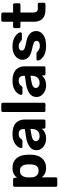

<svg xmlns="http://www.w3.org/2000/svg" viewBox="1052 -1802 940 3085"><g transform="rotate(-90 1522.5 -260.0)"><path d="M88 190Q77 190 70 183Q63 176 63 165V-495Q63 -506 70 -513Q77 -520 88 -520H183Q194 -520 201 -513Q208 -506 208 -495V-457Q232 -489 270 -509.5Q308 -530 365 -530Q417 -530 455.5 -513.5Q494 -497 520.5 -466.5Q547 -436 561.5 -393Q576 -350 578 -296Q579 -277 579 -260Q579 -243 578 -223Q577 -172 562.5 -129Q548 -86 521 -55Q494 -24 455.5 -7Q417 10 365 10Q314 10 276.5 -8.5Q239 -27 215 -59V165Q215 176 208 183Q201 190 191 190ZM320 -110Q358 -110 380 -126.5Q402 -143 411.5 -170Q421 -197 423 -229Q425 -260 423 -291Q421 -323 411.5 -350Q402 -377 380 -393.5Q358 -410 320 -410Q283 -410 260 -393Q237 -376 227 -350Q217 -324 215 -294Q214 -276 214 -257Q214 -238 215 -219Q216 -191 227.5 -166.5Q239 -142 261.5 -126Q284 -110 320 -110Z M838 10Q785 10 743 -10.5Q701 -31 676 -66Q651 -101 651 -144Q651 -215 708.5 -256Q766 -297 860 -312L991 -331V-349Q991 -388 973 -409Q955 -430 910 -430Q877 -430 857 -417Q837 -404 826 -383Q818 -370 803 -370H708Q697 -370 691 -376.5Q685 -383 686 -392Q686 -409 699 -432Q712 -455 739 -477.5Q766 -500 808 -515Q850 -530 911 -530Q974 -530 1019 -515Q1064 -500 1091 -473Q1118 -446 1131 -410.5Q1144 -375 1144 -334V-25Q1144 -14 1137 -7Q1130 0 1119 0H1021Q1011 0 1004 -7Q997 -14 997 -25V-62Q984 -43 962 -26.5Q940 -10 909.5 0Q879 10 838 10ZM878 -94Q911 -94 937 -108Q963 -122 978 -151Q993 -180 993 -224V-241L900 -226Q846 -217 821 -199Q796 -181 796 -155Q796 -136 807.5 -122Q819 -108 838 -101Q857 -94 878 -94Z M1290 0Q1279 0 1272 -7Q1265 -14 1265 -25V-685Q1265 -696 1272 -703Q1279 -710 1290 -710H1390Q1400 -710 1407 -703Q1414 -696 1414 -685V-25Q1414 -14 1407 -7Q1400 0 1390 0Z M1693 10Q1640 10 1598 -10.5Q1556 -31 1531 -66Q1506 -101 1506 -144Q1506 -215 1563.5 -256Q1621 -297 1715 -312L1846 -331V-349Q1846 -388 1828 -409Q1810 -430 1765 -430Q1732 -430 1712 -417Q1692 -404 1681 -383Q1673 -370 1658 -370H1563Q1552 -370 1546 -376.5Q1540 -383 1541 -392Q1541 -409 1554 -432Q1567 -455 1594 -477.5Q1621 -500 1663 -515Q1705 -530 1766 -530Q1829 -530 1874 -515Q1919 -500 1946 -473Q1973 -446 1986 -410.5Q1999 -375 1999 -334V-25Q1999 -14 1992 -7Q1985 0 1974 0H1876Q1866 0 1859 -7Q1852 -14 1852 -25V-62Q1839 -43 1817 -26.5Q1795 -10 1764.5 0Q1734 10 1693 10ZM1733 -94Q1766 -94 1792 -108Q1818 -122 1833 -151Q1848 -180 1848 -224V-241L1755 -226Q1701 -217 1676 -199Q1651 -181 1651 -155Q1651 -136 1662.5 -122Q1674 -108 1693 -101Q1712 -94 1733 -94Z M2325 10Q2263 10 2218.5 -4.5Q2174 -19 2146.5 -40Q2119 -61 2105.5 -82.5Q2092 -104 2091 -119Q2090 -130 2098 -137Q2106 -144 2114 -144H2211Q2214 -144 2217 -143Q2220 -142 2223 -138Q2236 -129 2250 -117.5Q2264 -106 2282.5 -98Q2301 -90 2329 -90Q2362 -90 2385 -103.5Q2408 -117 2408 -142Q2408 -160 2397.5 -172Q2387 -184 2358 -194Q2329 -204 2272 -216Q2218 -228 2180 -248Q2142 -268 2123 -298.5Q2104 -329 2104 -372Q2104 -411 2128.5 -447Q2153 -483 2201 -506.5Q2249 -530 2321 -530Q2376 -530 2417.5 -516.5Q2459 -503 2487 -482.5Q2515 -462 2529.5 -440.5Q2544 -419 2545 -403Q2546 -393 2539 -386Q2532 -379 2523 -379H2434Q2429 -379 2425 -380.5Q2421 -382 2418 -385Q2406 -393 2393.5 -403.5Q2381 -414 2364 -422Q2347 -430 2320 -430Q2287 -430 2269.5 -415.5Q2252 -401 2252 -379Q2252 -365 2261 -353Q2270 -341 2298 -331Q2326 -321 2383 -310Q2451 -298 2491 -274Q2531 -250 2548.5 -218.5Q2566 -187 2566 -151Q2566 -104 2538 -67.5Q2510 -31 2456.5 -10.5Q2403 10 2325 10Z M2910 0Q2848 0 2804 -20.5Q2760 -41 2737.5 -84Q2715 -127 2715 -192V-402H2637Q2626 -402 2619 -409Q2612 -416 2612 -427V-495Q2612 -506 2619 -513Q2626 -520 2637 -520H2715V-685Q2715 -696 2722.5 -703Q2730 -710 2740 -710H2838Q2849 -710 2856 -703Q2863 -696 2863 -685V-520H2988Q2998 -520 3005 -513Q3012 -506 3012 -495V-427Q3012 -416 3005 -409Q2998 -402 2988 -402H2863V-204Q2863 -166 2876.5 -144.5Q2890 -123 2924 -123H2997Q3007 -123 3014 -116Q3021 -109 3021 -99V-25Q3021 -14 3014 -7Q3007 0 2997 0Z"/></g></svg>

Font: Rubik SemiBold
Style: Regular
Weight: 600
Designer: Hubert and Fischer
Foundry: Hubert and Fischer
Version: Version 2.300;gftools[0.9.30]